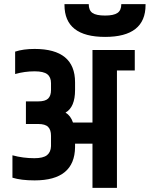

<svg xmlns="http://www.w3.org/2000/svg" viewBox="-20 -906 722 926"><path d="M426 -315V-665H630V-566H544V0H426V-213H342V-196Q340 -36 147 -36Q82 -36 40 -49V-157Q91 -143 146 -143Q188 -143 206.5 -157.5Q225 -172 226 -201V-251Q226 -280 212 -294Q198 -308 164 -308H105V-417H164Q198 -417 212 -430.5Q226 -444 226 -472V-505Q226 -534 208 -548Q190 -562 147 -562Q99 -562 53 -549V-657Q92 -670 147 -670Q342 -670 342 -509V-472Q342 -389 296 -363Q321 -348 332 -315ZM565 -886H682V-882Q682 -728 487 -728Q291 -728 291 -882V-886H408Q408 -856 426 -843.5Q444 -831 487 -831Q528 -831 546.5 -843.5Q565 -856 565 -886Z"/></svg>

Font: Khand ExtraBold
Style: Regular
Weight: 800
Designer: Sanchit Sawaria and Jyotish Sonowal (Devanagari), Satya Rajpurohit (Latin)
Foundry: Indian Type Foundry
Version: Version 2.000;PS 1.0;hotconv 1.0.79;makeotf.lib2.5.61930